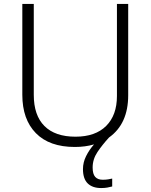

<svg xmlns="http://www.w3.org/2000/svg" viewBox="-20 -734 762 972"><path d="M449 114Q449 147 462 161.5Q475 176 500 176Q515 176 527.5 174Q540 172 548 170V210Q537 213 523.5 215.5Q510 218 492 218Q448 218 424 194.5Q400 171 400 122Q400 88 416 56Q432 24 456 -3Q412 10 359 10Q230 10 161.5 -60Q93 -130 93 -254V-714H151V-254Q151 -150 205 -96Q259 -42 362 -42Q463 -42 517.5 -96.5Q572 -151 572 -248V-714H629V-252Q629 -107 532 -38Q498 -1 473.5 35.5Q449 72 449 114Z"/></svg>

Font: Noto Sans Lao Light
Style: Regular
Weight: 300
Designer: Monotype Design Team
Foundry: Monotype Imaging Inc.
Version: Version 2.003; ttfautohint (v1.8.4.7-5d5b)